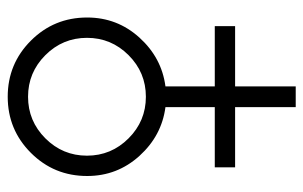

<svg xmlns="http://www.w3.org/2000/svg" viewBox="-168 -548 805 510"><g transform="rotate(-90 235.0 -292.5)"><path d="M123 -575Q77 -529 77 -464.5Q77 -400 123 -354Q169 -308 233.5 -308Q298 -308 344 -354Q390 -400 390 -464.5Q390 -529 344 -575Q298 -621 233.5 -621Q169 -621 123 -575ZM23 -464Q23 -552 84.5 -613.5Q146 -675 233.5 -675Q321 -675 382.5 -613.5Q444 -552 444 -464Q444 -384 390.5 -325Q337 -266 261 -256V-125H421V-71H261V90H206V-71H46V-125H206V-256Q130 -266 76.5 -325Q23 -384 23 -464Z"/></g></svg>

Font: Astronomicon
Style: Regular
Weight: 400
Version: Version 1.1